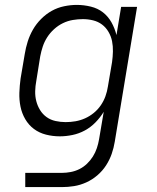

<svg xmlns="http://www.w3.org/2000/svg" viewBox="-20 -548 640 783"><path d="M83 215V157H232Q250 157 268.5 153.5Q287 150 304 141.5Q321 133 335 119.5Q349 106 359 90Q369 74 375 56Q381 38 384 20L403 -92Q389 -69 369.5 -49Q350 -29 326 -16Q302 -3 275.5 2.5Q249 8 224 8Q195 8 167.5 1Q140 -6 118.5 -22Q97 -38 83 -62Q69 -86 63.5 -113.5Q58 -141 59 -170Q60 -199 64 -228L81 -328Q85 -353 93 -378.5Q101 -404 114.5 -427.5Q128 -451 148 -471Q168 -491 191.5 -504Q215 -517 241.5 -522.5Q268 -528 293 -528Q322 -528 350.5 -521Q379 -514 400 -497.5Q421 -481 434.5 -457Q448 -433 455 -405L474 -520H539L448 30Q444 55 435.5 79.5Q427 104 412.5 126.5Q398 149 377 167Q356 185 331.5 196Q307 207 282 211Q257 215 232 215ZM248 -50Q268 -50 288 -53.5Q308 -57 327 -65.5Q346 -74 362.5 -87.5Q379 -101 391 -118.5Q403 -136 410 -155.5Q417 -175 420 -195L437 -295Q440 -316 440.5 -338Q441 -360 437 -380Q433 -400 422.5 -418Q412 -436 396 -448Q380 -460 359.5 -465Q339 -470 318 -470Q298 -470 277 -466.5Q256 -463 236.5 -453.5Q217 -444 200.5 -429Q184 -414 172.5 -396Q161 -378 154.5 -358.5Q148 -339 144 -318L128 -218Q124 -197 123.5 -176Q123 -155 128 -135.5Q133 -116 143.5 -99Q154 -82 170 -70.5Q186 -59 206.5 -54.5Q227 -50 248 -50Z"/></svg>

Font: Iosevka Light Extended
Style: Italic
Weight: 300
Width: 7
Italic angle: -9°
Monospace: yes
Designer: Belleve Invis
Foundry: Belleve Invis
Version: Version 32.5.0; ttfautohint (v1.8.4)